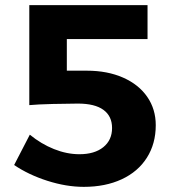

<svg xmlns="http://www.w3.org/2000/svg" viewBox="-20 -720 663 747"><path d="M586 -233Q586 -161 551.5 -106.5Q517 -52 453.5 -22.5Q390 7 306 7Q238 7 164.5 -16.5Q91 -40 35 -78L96 -196Q140 -160 190 -140Q240 -120 289 -120Q348 -120 382 -147.5Q416 -175 416 -222Q416 -268 382.5 -292.5Q349 -317 283 -317Q246 -317 185.5 -315.5Q125 -314 94 -311V-700H554V-568H240V-445H318Q398 -445 459 -418Q520 -391 553 -343Q586 -295 586 -233Z"/></svg>

Font: TypoPRO Montserrat Alternates
Style: Regular
Weight: 600
Designer: Julieta Ulanovsky
Foundry: Julieta Ulanovsky
Version: Version 6.001